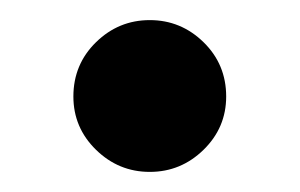

<svg xmlns="http://www.w3.org/2000/svg" viewBox="-20 -160 298 191"><path d="M129 11Q98 11 75.5 -11Q53 -33 53 -64Q53 -96 75.5 -118Q98 -140 129 -140Q160 -140 182.5 -118Q205 -96 205 -64Q205 -33 182.5 -11Q160 11 129 11Z"/></svg>

Font: Zen Maru Gothic
Style: Bold
Weight: 700
Designer: Yoshimichi Ohira
Foundry: Positype
Version: Version 1.001